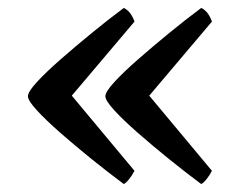

<svg xmlns="http://www.w3.org/2000/svg" viewBox="-20 -500 606 481"><path d="M290 -39Q251 -68 209.5 -101.5Q168 -135 131.5 -167Q95 -199 72.5 -223.5Q50 -248 50 -259Q50 -270 72.5 -294.5Q95 -319 131.5 -351Q168 -383 209.5 -417Q251 -451 290 -480Q296 -478 303.5 -470Q311 -462 317 -446L130 -225L131 -295L317 -72Q310 -59 302.5 -50Q295 -41 290 -39ZM484 -39Q445 -68 403.5 -101.5Q362 -135 325.5 -167Q289 -199 266.5 -223.5Q244 -248 244 -259Q244 -270 266.5 -294.5Q289 -319 325.5 -351Q362 -383 403.5 -417Q445 -451 484 -480Q490 -478 497.5 -470Q505 -462 511 -446L324 -225L325 -295L511 -72Q504 -59 496.5 -50Q489 -41 484 -39Z"/></svg>

Font: Texturina Medium
Style: Regular
Weight: 500
Designer: Guillermo Torres Carreño
Foundry: Omnibus-Type
Version: Version 1.003